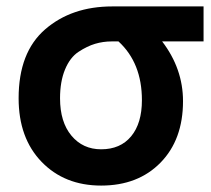

<svg xmlns="http://www.w3.org/2000/svg" viewBox="-20 -553 657 598"><path d="M550 -238Q550 -118 480 -46.5Q410 25 295 25Q181 25 109.5 -49Q38 -123 38 -247Q38 -390 120.5 -461.5Q203 -533 330 -533H614V-424H485Q550 -339 550 -238ZM422 -241Q422 -357 349 -424H328Q301 -424 276 -416.5Q251 -409 224.5 -391.5Q198 -374 182.5 -336.5Q167 -299 167 -247Q167 -173 202.5 -130.5Q238 -88 295 -88Q355 -88 388.5 -128.5Q422 -169 422 -241Z"/></svg>

Font: Repo
Style: DemiBold
Weight: 600
Designer: Stefan Peev
Foundry: Context Ltd
Version: Version 001.000